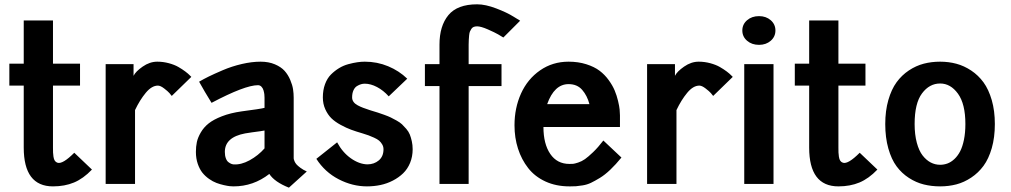

<svg xmlns="http://www.w3.org/2000/svg" viewBox="-20 -844 4638 881"><path d="M22.9 -451.2V-551.8H88.9V-750H223.1V-551.8H347.2V-451.2H223.1V-167Q223.1 -150.9 223.4 -144.3Q223.6 -137.7 225.3 -125.2Q227.1 -112.8 231.7 -106.2Q236.3 -99.6 244.1 -97.2Q267.6 -89.8 320.8 -143.1L401.9 -65.9Q362.3 -24.4 319.6 -6.6Q276.9 11.2 223.1 11.2Q88.9 11.2 88.9 -167V-451.2Z M464.8 -549.8H592.8V-496.1Q602.1 -515.6 634.5 -538.3Q667 -561 701.7 -561Q728.5 -561 754.6 -554Q780.8 -546.9 798.6 -536.6Q816.4 -526.4 830.3 -515.9Q844.2 -505.4 851.1 -498L857.9 -491.2L768.1 -403.8Q764.2 -409.2 757.3 -417Q750.5 -424.8 733.4 -438Q716.3 -451.2 704.6 -451.2Q676.3 -451.2 648.9 -418.2Q621.6 -385.3 599.6 -338.9V0H464.8Z M950.7 -372.1Q934.6 -397.9 920.4 -422.1Q906.2 -446.3 899.9 -458L893.6 -469.2Q914.6 -481.4 938 -492.9Q961.4 -504.4 1002.4 -522Q1043.5 -539.6 1089.4 -550.3Q1135.3 -561 1175.8 -561Q1212.9 -561 1241.5 -548.8Q1270 -536.6 1285.9 -518.8Q1301.8 -501 1311.8 -477.3Q1321.8 -453.6 1324.7 -434.3Q1327.6 -415 1327.6 -396V-119.1Q1327.6 -116.7 1327.9 -114.3Q1328.1 -111.8 1331.3 -104.2Q1334.5 -96.7 1340.1 -90.1Q1345.7 -83.5 1358.2 -74.2Q1370.6 -64.9 1387.7 -57.1L1305.7 17.1Q1239.3 -9.3 1215.8 -45.9Q1142.6 11.2 1051.8 11.2Q1044.4 11.2 1034.4 10.3Q1024.4 9.3 1007.1 5.4Q989.7 1.5 973.4 -4.6Q957 -10.7 939.5 -22.9Q921.9 -35.2 908.9 -51.3Q896 -67.4 887.5 -92Q878.9 -116.7 878.9 -147Q878.9 -171.4 883.3 -192.1Q887.7 -212.9 901.4 -236.3Q915 -259.8 937.3 -277.6Q959.5 -295.4 998.3 -310.5Q1037.1 -325.7 1088.9 -333Q1175.3 -344.2 1193.8 -349.1V-396Q1193.8 -403.3 1192.9 -411.6Q1191.9 -419.9 1189 -429.9Q1186 -439.9 1179.4 -446.5Q1172.9 -453.1 1163.6 -453.1Q1104 -453.1 950.7 -372.1ZM1050.8 -89.8Q1085.9 -86.9 1125.5 -108.6Q1165 -130.4 1193.8 -163.1V-245.1Q1182.6 -242.7 1136.7 -236.8L1105 -231.9Q1011.7 -214.4 1011.7 -147Q1011.7 -129.9 1016.4 -117.4Q1021 -105 1028.6 -99.6Q1036.1 -94.2 1041 -92.3Q1045.9 -90.3 1050.8 -89.8Z M1595.7 -397Q1595.7 -385.7 1602.1 -376.7Q1608.4 -367.7 1621.1 -360.8Q1633.8 -354 1646.2 -349.4Q1658.7 -344.7 1676.3 -338.9Q1680.7 -337.4 1682.6 -336.9Q1703.1 -330.6 1713.6 -327.4Q1724.1 -324.2 1743.4 -317.1Q1762.7 -310.1 1773.2 -304.9Q1783.7 -299.8 1799.6 -291Q1815.4 -282.2 1824.5 -273.7Q1833.5 -265.1 1844.2 -252.7Q1855 -240.2 1860.4 -226.8Q1865.7 -213.4 1869.6 -196Q1873.5 -178.7 1873.5 -159.2Q1873.5 -125.5 1861.8 -96.9Q1850.1 -68.4 1829.8 -48.8Q1809.6 -29.3 1782.7 -15.4Q1755.9 -1.5 1725.8 4.9Q1695.8 11.2 1663.6 11.2Q1597.2 11.2 1533.9 -21.5Q1470.7 -54.2 1431.6 -115.2L1526.9 -190.9Q1551.8 -144.5 1589.8 -117.7Q1627.9 -90.8 1665.5 -89.8Q1696.3 -89.8 1718 -107.9Q1739.7 -126 1739.7 -159.2Q1739.7 -171.4 1733.6 -181.6Q1727.5 -191.9 1719.5 -198.7Q1711.4 -205.6 1696.3 -212.4Q1681.2 -219.2 1671.1 -222.9Q1661.1 -226.6 1643.6 -231.9Q1613.3 -240.7 1591.3 -248.8Q1569.3 -256.8 1543.2 -271Q1517.1 -285.2 1500.5 -301.5Q1483.9 -317.9 1472.7 -342.5Q1461.4 -367.2 1461.4 -397Q1461.4 -430.7 1471.4 -457.8Q1481.4 -484.9 1498.5 -502Q1515.6 -519 1535.6 -531.2Q1555.7 -543.5 1578.4 -549.6Q1601.1 -555.7 1619.1 -558.3Q1637.2 -561 1653.8 -561Q1710.4 -561 1761 -540Q1811.5 -519 1848.6 -482.9L1763.7 -401.9Q1739.3 -429.2 1710 -444.6Q1680.7 -460 1653.8 -460Q1645 -460 1636.5 -457.5Q1627.9 -455.1 1617.9 -449Q1607.9 -442.9 1601.8 -429.4Q1595.7 -416 1595.7 -397Z M2130.4 -639.2V-549.8H2281.2V-449.2H2130.4V0H1996.6V-449.2H1929.7V-549.8H1996.6V-639.2Q1996.6 -725.1 2037.6 -774.7Q2078.6 -824.2 2169.4 -824.2Q2207.5 -824.2 2256.8 -805.4Q2306.2 -786.6 2336.4 -767.6L2366.7 -749L2289.6 -671.9Q2280.3 -677.7 2265.6 -686.3Q2251 -694.8 2218.8 -709Q2186.5 -723.1 2169.4 -723.1Q2160.2 -723.1 2153.6 -720.5Q2147 -717.8 2142.8 -711.4Q2138.7 -705.1 2136.2 -699.2Q2133.8 -693.4 2132.6 -681.6Q2131.3 -669.9 2131.1 -662.1Q2130.9 -654.3 2130.4 -639.2Z M2340.8 -269Q2340.8 -348.6 2370.8 -415Q2400.9 -481.4 2458.3 -521.2Q2515.6 -561 2588.9 -561Q2633.3 -561 2670.2 -549.3Q2707 -537.6 2731 -519.5Q2754.9 -501.5 2772.9 -476.6Q2791 -451.7 2800.5 -428.7Q2810.1 -405.8 2815.9 -381.1Q2821.8 -356.4 2823.2 -341.6Q2824.7 -326.7 2824.7 -314.9V-261.2H2473.6Q2473.6 -183.6 2504.9 -137.7Q2536.1 -91.8 2592.8 -91.8Q2604 -91.8 2610.1 -92.3Q2616.2 -92.8 2632.8 -98.1Q2649.4 -103.5 2664.1 -113.8Q2678.7 -124 2701.7 -146Q2724.6 -168 2748.5 -199.2L2831.5 -121.1Q2805.7 -89.4 2780.5 -65.4Q2755.4 -41.5 2732.4 -27.6Q2709.5 -13.7 2691.7 -5.1Q2673.8 3.4 2653.6 6.6Q2633.3 9.8 2623.3 10.5Q2613.3 11.2 2597.2 11.2Q2596.2 11.2 2595.7 11.2Q2595.2 11.2 2594.2 11.2Q2593.3 11.2 2592.8 11.2Q2531.7 11.2 2482.9 -11.2Q2434.1 -33.7 2403.6 -72.8Q2373 -111.8 2356.9 -161.9Q2340.8 -211.9 2340.8 -269ZM2588.9 -458Q2523.4 -458 2490.7 -366.2H2684.6Q2674.3 -405.3 2651.4 -431.6Q2628.4 -458 2588.9 -458Z M2949.2 -549.8H3077.1V-496.1Q3086.4 -515.6 3118.9 -538.3Q3151.4 -561 3186 -561Q3212.9 -561 3239 -554Q3265.1 -546.9 3283 -536.6Q3300.8 -526.4 3314.7 -515.9Q3328.6 -505.4 3335.4 -498L3342.3 -491.2L3252.4 -403.8Q3248.5 -409.2 3241.7 -417Q3234.9 -424.8 3217.8 -438Q3200.7 -451.2 3189 -451.2Q3160.6 -451.2 3133.3 -418.2Q3106 -385.3 3084 -338.9V0H2949.2Z M3395 -549.8H3529.3V0H3395ZM3462.9 -770Q3495.1 -770 3516.6 -751.2Q3538.1 -732.4 3538.1 -704.1Q3538.1 -675.8 3516.6 -657Q3495.1 -638.2 3462.9 -638.2Q3429.7 -638.2 3408 -657Q3386.2 -675.8 3386.2 -704.1Q3386.2 -732.4 3408 -751.2Q3429.7 -770 3462.9 -770Z M3627 -451.2V-551.8H3692.9V-750H3827.1V-551.8H3951.2V-451.2H3827.1V-167Q3827.1 -150.9 3827.4 -144.3Q3827.6 -137.7 3829.3 -125.2Q3831.1 -112.8 3835.7 -106.2Q3840.3 -99.6 3848.1 -97.2Q3871.6 -89.8 3924.8 -143.1L4005.9 -65.9Q3966.3 -24.4 3923.6 -6.6Q3880.9 11.2 3827.1 11.2Q3692.9 11.2 3692.9 -167V-451.2Z M4042 -274.9Q4042 -335.9 4056.2 -385Q4070.3 -434.1 4094 -466.6Q4117.7 -499 4150.4 -520.8Q4183.1 -542.5 4218.8 -551.8Q4254.4 -561 4293.9 -561Q4333 -561 4368.4 -551.5Q4403.8 -542 4436.5 -520.3Q4469.2 -498.5 4492.9 -466.1Q4516.6 -433.6 4530.8 -384.5Q4544.9 -335.4 4544.9 -274.9Q4544.9 -213.4 4530.8 -164.3Q4516.6 -115.2 4492.9 -83Q4469.2 -50.8 4436.5 -29.1Q4403.8 -7.3 4368.4 2Q4333 11.2 4293.9 11.2Q4254.4 11.2 4219 2.4Q4183.6 -6.3 4150.6 -27.6Q4117.7 -48.8 4094 -80.8Q4070.3 -112.8 4056.2 -162.6Q4042 -212.4 4042 -274.9ZM4409.7 -274.9Q4409.7 -367.2 4375.7 -414.1Q4341.8 -460.9 4293.9 -460.9Q4244.6 -460.9 4210.7 -415.5Q4176.8 -370.1 4176.8 -274.9Q4176.8 -226.6 4186.8 -189.2Q4196.8 -151.9 4213.6 -130.4Q4230.5 -108.9 4250.7 -98.4Q4271 -87.9 4293.9 -87.9Q4311.5 -87.9 4327.9 -94Q4344.2 -100.1 4359.4 -114.3Q4374.5 -128.4 4385.5 -149.4Q4396.5 -170.4 4403.1 -202.6Q4409.7 -234.9 4409.7 -274.9Z"/></svg>

Font: Junction Bold
Style: Bold
Weight: 700
Designer: Caroline Hadilaksono
Foundry: Caroline Hadilaksono
Version: Version 001.001